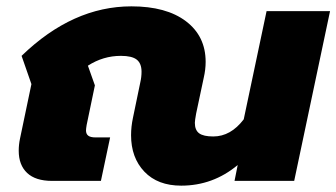

<svg xmlns="http://www.w3.org/2000/svg" viewBox="-20 -570 1060 605"><path d="M393 -144Q393 -171 399 -199L422 -310Q426 -327 426 -344Q426 -370 411 -382Q396 -394 361 -394Q305 -394 257 -363L279 -301L253 -176Q251 -164 251 -159Q251 -148 258 -142.5Q265 -137 281 -137H327L298 0H144Q92 0 65.5 -25Q39 -50 39 -95Q39 -114 43 -133L79 -305L48 -394Q209 -550 394 -550Q504 -550 566 -503Q628 -456 628 -375Q628 -351 622 -325L598 -212Q594 -190 594 -183Q594 -160 607.5 -150Q621 -140 652 -140Q707 -140 748 -194L820 -535H1020L907 0H719L729 -50Q651 15 551 15Q477 15 435 -29Q393 -73 393 -144Z"/></svg>

Font: Prompt ExtraBold
Style: Italic
Weight: 800
Italic angle: -12°
Designer: Katatrad Team
Foundry: CadsonDemak
Version: Version 1.001